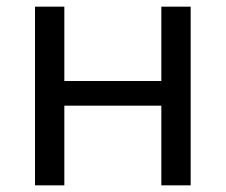

<svg xmlns="http://www.w3.org/2000/svg" viewBox="-20 -556 677 576"><path d="M173 -536V-313H464V-536H552V0H464V-239H173V0H85V-536Z"/></svg>

Font: Noto IKEA Simplified Chinese
Style: Regular
Weight: 400
Designer: Monotype Design Team
Foundry: Monotype Imaging Inc.
Version: Version 1.100